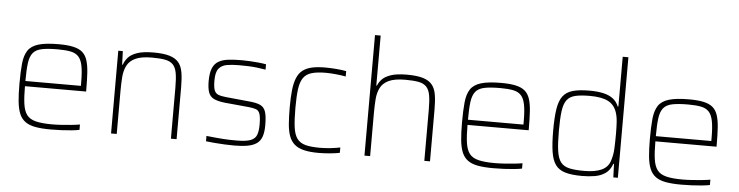

<svg xmlns="http://www.w3.org/2000/svg" viewBox="-46 -957 4540 1179"><g transform="rotate(5 2224.0 -367.5)"><path d="M291 8Q234 8 195.5 1Q157 -6 133 -23.5Q109 -41 96.5 -71Q84 -101 79.5 -146Q75 -191 75 -254Q75 -329 80 -379.5Q85 -430 105 -460.5Q125 -491 170 -504.5Q215 -518 294 -518Q349 -518 384.5 -510Q420 -502 440.5 -484.5Q461 -467 471 -436.5Q481 -406 484 -361.5Q487 -317 487 -256V-243H110Q110 -177 116 -134Q122 -91 140 -67Q158 -43 195.5 -33.5Q233 -24 296 -24Q323 -24 354 -26Q385 -28 414.5 -31Q444 -34 467 -38V-5Q448 -1 418.5 2Q389 5 356 6.5Q323 8 291 8ZM452 -255V-296Q452 -360 444.5 -398Q437 -436 419 -455Q401 -474 369.5 -480Q338 -486 291 -486Q230 -486 193.5 -478.5Q157 -471 139 -449Q121 -427 115.5 -385.5Q110 -344 110 -275H472Z M662 0V-510H690L693 -427H697Q705 -451 723 -471.5Q741 -492 778 -505Q815 -518 879 -518Q940 -518 977 -507Q1014 -496 1033.5 -473Q1053 -450 1059.5 -412Q1066 -374 1066 -320V0H1031V-315Q1031 -371 1025 -404.5Q1019 -438 1002 -456Q985 -474 953.5 -480Q922 -486 872 -486Q806 -486 770 -469Q734 -452 718.5 -421.5Q703 -391 700 -350.5Q697 -310 697 -264V0Z M1420 8Q1394 8 1362.5 6.5Q1331 5 1301 2.5Q1271 0 1247 -3V-36Q1282 -32 1306 -30Q1330 -28 1349.5 -26.5Q1369 -25 1388.5 -24.5Q1408 -24 1434 -24Q1492 -24 1520 -35Q1548 -46 1557 -70Q1566 -94 1566 -133Q1566 -179 1559 -199.5Q1552 -220 1535.5 -226Q1519 -232 1489 -235L1341 -249Q1297 -254 1273 -266Q1249 -278 1240 -304Q1231 -330 1231 -373Q1231 -423 1243.5 -452.5Q1256 -482 1281 -496Q1306 -510 1342 -514Q1378 -518 1424 -518Q1447 -518 1473.5 -516.5Q1500 -515 1526 -512.5Q1552 -510 1573 -506V-473Q1544 -478 1518.5 -481Q1493 -484 1466.5 -485Q1440 -486 1407 -486Q1366 -486 1334 -480.5Q1302 -475 1284 -453Q1266 -431 1266 -380Q1266 -340 1273 -320.5Q1280 -301 1297.5 -294Q1315 -287 1345 -284L1488 -270Q1534 -266 1558 -255Q1582 -244 1591.5 -216.5Q1601 -189 1601 -133Q1601 -89 1591 -61.5Q1581 -34 1559 -19Q1537 -4 1502.5 2Q1468 8 1420 8Z M1942 8Q1887 8 1850.5 -1Q1814 -10 1792 -29.5Q1770 -49 1759 -79.5Q1748 -110 1744.5 -153.5Q1741 -197 1741 -254Q1741 -318 1746 -363Q1751 -408 1764 -438.5Q1777 -469 1799.5 -486Q1822 -503 1855.5 -510.5Q1889 -518 1937 -518Q1970 -518 2006.5 -515Q2043 -512 2067 -507V-474Q2041 -479 2006.5 -482.5Q1972 -486 1944 -486Q1890 -486 1856.5 -476Q1823 -466 1805.5 -441Q1788 -416 1782 -371Q1776 -326 1776 -256Q1776 -183 1782 -137Q1788 -91 1806 -66.5Q1824 -42 1858 -33Q1892 -24 1947 -24Q1979 -24 2014.5 -28Q2050 -32 2072 -37V-4Q2049 1 2012.5 4.5Q1976 8 1942 8Z M2224 0V-743H2259V-435H2263Q2270 -454 2287 -473Q2304 -492 2340.5 -505Q2377 -518 2441 -518Q2502 -518 2539 -507Q2576 -496 2595.5 -473Q2615 -450 2621.5 -412Q2628 -374 2628 -320V0H2593V-315Q2593 -371 2587 -404.5Q2581 -438 2564 -456Q2547 -474 2515.5 -480Q2484 -486 2434 -486Q2368 -486 2332 -469Q2296 -452 2280.5 -421.5Q2265 -391 2262 -350.5Q2259 -310 2259 -264V0Z M3019 8Q2962 8 2923.5 1Q2885 -6 2861 -23.5Q2837 -41 2824.5 -71Q2812 -101 2807.5 -146Q2803 -191 2803 -254Q2803 -329 2808 -379.5Q2813 -430 2833 -460.5Q2853 -491 2898 -504.5Q2943 -518 3022 -518Q3077 -518 3112.5 -510Q3148 -502 3168.5 -484.5Q3189 -467 3199 -436.5Q3209 -406 3212 -361.5Q3215 -317 3215 -256V-243H2838Q2838 -177 2844 -134Q2850 -91 2868 -67Q2886 -43 2923.5 -33.5Q2961 -24 3024 -24Q3051 -24 3082 -26Q3113 -28 3142.5 -31Q3172 -34 3195 -38V-5Q3176 -1 3146.5 2Q3117 5 3084 6.5Q3051 8 3019 8ZM3180 -255V-296Q3180 -360 3172.5 -398Q3165 -436 3147 -455Q3129 -474 3097.5 -480Q3066 -486 3019 -486Q2958 -486 2921.5 -478.5Q2885 -471 2867 -449Q2849 -427 2843.5 -385.5Q2838 -344 2838 -275H3200Z M3566 8Q3502 8 3462.5 -3.5Q3423 -15 3402 -43.5Q3381 -72 3373 -123.5Q3365 -175 3365 -255Q3365 -335 3373 -386.5Q3381 -438 3402 -466.5Q3423 -495 3462.5 -506.5Q3502 -518 3566 -518Q3615 -518 3651 -510Q3687 -502 3711 -484Q3735 -466 3747 -436H3751V-743H3786V0H3758L3755 -83H3751Q3737 -43 3708.5 -23.5Q3680 -4 3643 2Q3606 8 3566 8ZM3576 -24Q3642 -24 3682 -42Q3722 -60 3735 -100Q3747 -136 3749 -175Q3751 -214 3751 -269Q3751 -305 3749 -339Q3747 -373 3738 -400Q3722 -447 3682 -466.5Q3642 -486 3571 -486Q3516 -486 3482 -478Q3448 -470 3430 -446.5Q3412 -423 3406 -377Q3400 -331 3400 -255Q3400 -179 3406.5 -133Q3413 -87 3431 -63.5Q3449 -40 3484 -32Q3519 -24 3576 -24Z M4177 8Q4120 8 4081.5 1Q4043 -6 4019 -23.5Q3995 -41 3982.5 -71Q3970 -101 3965.5 -146Q3961 -191 3961 -254Q3961 -329 3966 -379.5Q3971 -430 3991 -460.5Q4011 -491 4056 -504.5Q4101 -518 4180 -518Q4235 -518 4270.5 -510Q4306 -502 4326.5 -484.5Q4347 -467 4357 -436.5Q4367 -406 4370 -361.5Q4373 -317 4373 -256V-243H3996Q3996 -177 4002 -134Q4008 -91 4026 -67Q4044 -43 4081.5 -33.5Q4119 -24 4182 -24Q4209 -24 4240 -26Q4271 -28 4300.5 -31Q4330 -34 4353 -38V-5Q4334 -1 4304.5 2Q4275 5 4242 6.5Q4209 8 4177 8ZM4338 -255V-296Q4338 -360 4330.5 -398Q4323 -436 4305 -455Q4287 -474 4255.5 -480Q4224 -486 4177 -486Q4116 -486 4079.5 -478.5Q4043 -471 4025 -449Q4007 -427 4001.5 -385.5Q3996 -344 3996 -275H4358Z"/></g></svg>

Font: Saira Thin
Style: Regular
Weight: 100
Designer: Hector Gatti with collaboration of the Omnibus-Type team
Foundry: Omnibus-Type
Version: Version 1.101